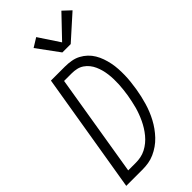

<svg xmlns="http://www.w3.org/2000/svg" viewBox="-300 -1041 1105 1105"><g transform="rotate(-45 253.0 -488.5)"><path d="M10 0 132 -735H246Q272 -735 297.5 -730.5Q323 -726 344.5 -714.5Q366 -703 383.5 -686.5Q401 -670 413.5 -649Q426 -628 434 -605Q442 -582 447 -557.5Q452 -533 453.5 -507.5Q455 -482 454.5 -456Q454 -430 451 -404Q448 -378 444 -352Q440 -327 434.5 -303Q429 -279 422 -255Q415 -231 405.5 -207.5Q396 -184 384 -161.5Q372 -139 357 -118Q342 -97 324 -78Q306 -59 284.5 -44Q263 -29 239.5 -18.5Q216 -8 191.5 -4Q167 0 143 0ZM81 -55H143Q163 -55 183.5 -59Q204 -63 223.5 -73Q243 -83 260 -97Q277 -111 291 -128Q305 -145 316.5 -163.5Q328 -182 337 -201Q346 -220 353.5 -240Q361 -260 366.5 -280Q372 -300 376 -320Q380 -340 384 -361Q387 -381 389.5 -402Q392 -423 393 -443.5Q394 -464 393.5 -484.5Q393 -505 390.5 -525Q388 -545 383 -564Q378 -583 370 -601Q362 -619 350 -634Q338 -649 322 -660Q306 -671 286.5 -675.5Q267 -680 246 -680H184ZM293 -803 194 -938 249 -972 333 -845 459 -977 506 -933 361 -803Z"/></g></svg>

Font: Iosevka SS04 Light Oblique
Style: Regular
Weight: 300
Italic angle: -9°
Monospace: yes
Designer: Belleve Invis
Foundry: Belleve Invis
Version: Version 19.0.0; ttfautohint (v1.8.4)